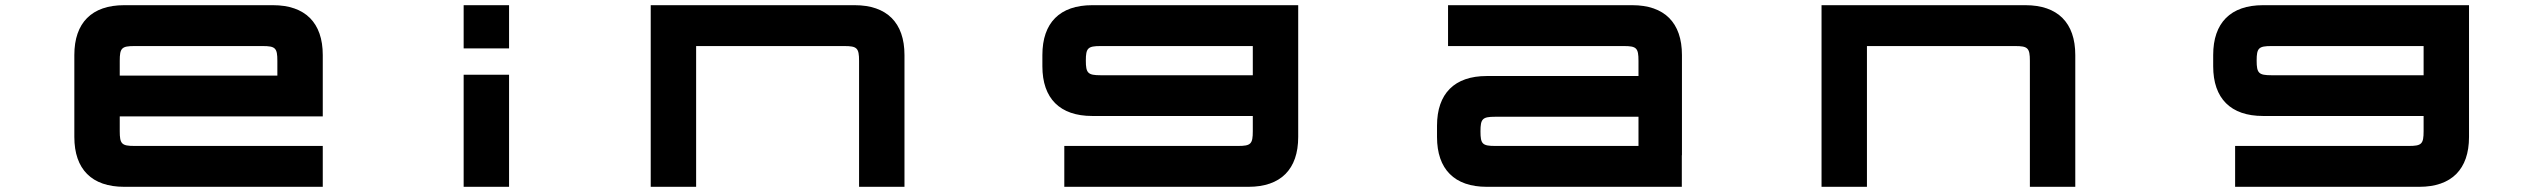

<svg xmlns="http://www.w3.org/2000/svg" viewBox="-20 -720 9809 740"><path d="M1032 -700H458.5C334 -700 266.5 -632.5 266.5 -508V-192C266.5 -67.5 334 0 458.5 0H1224V-157.5H498.5C449 -157.5 441.5 -165 441.5 -214.5V-271.5H1224V-508C1224 -632.5 1156 -700 1032 -700ZM441.5 -428.5V-485.5C441.5 -535 449 -542.5 498.5 -542.5H992C1041.5 -542.5 1049 -535 1049 -485.5V-428.5Z M1767 -432V0H1942V-432ZM1767 -533.5H1942V-700H1767Z M2488 -700V0H2663V-542.5H3234C3283 -542.5 3291 -535 3291 -485.5V0H3466V-508C3466 -632.5 3398 -700 3274 -700Z M4222 -542.5H4808.5V-430H4222C4173 -430 4165 -438 4165 -486.5C4165 -535 4173 -542.5 4222 -542.5ZM3997.5 -464.5C3997.5 -340.5 4065 -273 4189.5 -273H4808.5V-214.5C4808.5 -165 4801 -157.5 4751.5 -157.5H4082V0H4792C4916 0 4983.5 -67.5 4983.5 -192V-700H4189.5C4065 -700 3997.5 -632.5 3997.5 -508Z M5742.5 -270H6295V-157.5H5742.5C5693.5 -157.5 5686 -165 5686 -213.5C5686 -262 5693.5 -270 5742.5 -270ZM5518.5 -192C5518.5 -67.5 5586 0 5710 0H6462V-121.5H6462.5V-508C6462.5 -632.5 6395 -700 6271 -700H5561V-542.5H6238.5C6287.5 -542.5 6295 -535 6295 -485.5V-427H5710C5586 -427 5518.5 -359.5 5518.5 -235.5Z M7000.5 -700V0H7175.5V-542.5H7746.5C7795.5 -542.5 7803.5 -535 7803.5 -485.5V0H7978.5V-508C7978.5 -632.5 7910.5 -700 7786.5 -700Z M8734.5 -542.5H9321V-430H8734.5C8685.5 -430 8677.5 -438 8677.5 -486.5C8677.5 -535 8685.5 -542.5 8734.5 -542.5ZM8510 -464.5C8510 -340.5 8577.5 -273 8702 -273H9321V-214.5C9321 -165 9313.5 -157.5 9264 -157.5H8594.5V0H9304.5C9428.5 0 9496 -67.5 9496 -192V-700H8702C8577.5 -700 8510 -632.5 8510 -508Z"/></svg>

Font: Melete Bold
Style: Regular
Weight: 700
Width: 6
Designer: Sora Sagano
Foundry: DOT COLON
Version: Version 0.200;FEAKit 1.0